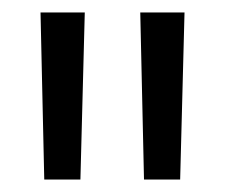

<svg xmlns="http://www.w3.org/2000/svg" viewBox="-20 -760 361 308"><path d="M116 -740 109 -472H51L45 -740ZM276 -740 269 -472H211L205 -740Z"/></svg>

Font: Pathway Extreme 28pt Light
Style: Regular
Weight: 300
Designer: Eduardo Rodriguez Tunni
Foundry: Eduardo Rodriguez Tunni
Version: Version 1.001;gftools[0.9.26]